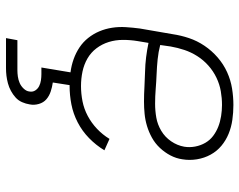

<svg xmlns="http://www.w3.org/2000/svg" viewBox="-99 -479 798 640"><g transform="rotate(90 300.0 -159.0)"><path d="M267 8Q244 8 221 5Q198 2 177 -5.5Q156 -13 138 -25Q120 -37 106.5 -54Q93 -71 84.5 -91Q76 -111 72.5 -133.5Q69 -156 70.5 -179.5Q72 -203 75 -226L94 -336Q98 -363 107 -390Q116 -417 132.5 -441.5Q149 -466 171.5 -485.5Q194 -505 220.5 -517Q247 -529 275 -533.5Q303 -538 330 -538Q355 -538 379.5 -534.5Q404 -531 426 -522Q448 -513 466 -498Q484 -483 495.5 -462Q507 -441 511 -416.5Q515 -392 511 -368Q508 -347 498 -328Q488 -309 473 -293Q458 -277 439 -266.5Q420 -256 400 -250Q380 -244 359.5 -242Q339 -240 319 -240Q294 -240 269 -241.5Q244 -243 219.5 -243.5Q195 -244 171 -247Q147 -250 123 -255L117 -219Q113 -195 113 -170Q113 -145 120 -122.5Q127 -100 141 -81.5Q155 -63 175 -51.5Q195 -40 218.5 -35Q242 -30 267 -30Q292 -30 317.5 -35Q343 -40 366.5 -52.5Q390 -65 409.5 -83.5Q429 -102 443 -125L481 -108Q464 -80 440.5 -57Q417 -34 388 -19Q359 -4 328 2Q297 8 267 8ZM326 -277Q349 -277 372 -281Q395 -285 416 -297.5Q437 -310 451 -330.5Q465 -351 469 -374Q472 -392 468.5 -410.5Q465 -429 456 -444.5Q447 -460 433 -470.5Q419 -481 402.5 -487.5Q386 -494 367 -497Q348 -500 330 -500Q307 -500 284 -496Q261 -492 239 -481.5Q217 -471 198.5 -454.5Q180 -438 167 -417.5Q154 -397 146.5 -374.5Q139 -352 135 -329L130 -294Q153 -288 177.5 -285.5Q202 -283 227 -282Q252 -281 276.5 -279Q301 -277 326 -277ZM107 220 114 182H214Q224 182 235 180.5Q246 179 256.5 174.5Q267 170 275.5 161Q284 152 285 142Q287 131 281.5 122.5Q276 114 267 109.5Q258 105 247.5 103.5Q237 102 227 102H205L222 0H265L255 64Q270 66 285 71Q300 76 311 85.5Q322 95 326.5 110.5Q331 126 328 141Q326 154 320.5 166.5Q315 179 305 188Q295 197 283 203.5Q271 210 258 213.5Q245 217 232.5 218.5Q220 220 207 220Z"/></g></svg>

Font: Iosevka Slab XLtEx
Style: Italic
Weight: 200
Width: 7
Italic angle: -9°
Monospace: yes
Designer: Belleve Invis
Foundry: Belleve Invis
Version: Version 11.1.0; ttfautohint (v1.8.3)